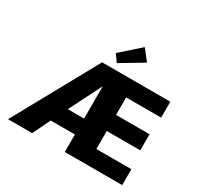

<svg xmlns="http://www.w3.org/2000/svg" viewBox="-227 -1391 1708 1663"><g transform="rotate(30 627.5 -559.5)"><path d="M453 -327 616 -650V-327ZM616 6 617 7H1189L1190 6V-151L1189 -152H840V-332H1174L1175 -333V-492L1174 -493H840V-668H1189L1190 -669V-826L1189 -827H509L506 -824L48 7H288L291 4L374 -168H616ZM621 -885 846 -1019 762 -1126 570 -956Z"/></g></svg>

Font: Hussar Woodtype
Style: SeBd
Weight: 900
Foundry: Cannot Into Space Fonts
Version: Version 1.07